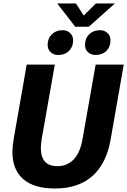

<svg xmlns="http://www.w3.org/2000/svg" viewBox="-20 -1070 729 1100"><path d="M51 -201Q51 -228 58 -272L133 -700H294L219 -274Q214 -242 214 -222Q214 -118 309 -118Q366 -118 403 -157.5Q440 -197 453 -274L528 -700H689L614 -272Q590 -133 509.5 -61.5Q429 10 294 10Q176 10 113.5 -43.5Q51 -97 51 -201ZM308 -1050H415L460 -981L529 -1050H638L489 -917H411ZM253 -813Q253 -850 277 -873.5Q301 -897 339 -897Q365 -897 382 -880.5Q399 -864 399 -839Q399 -802 375.5 -778.5Q352 -755 314 -755Q287 -755 270 -771Q253 -787 253 -813ZM467 -813Q467 -850 491 -873.5Q515 -897 553 -897Q579 -897 596 -880.5Q613 -864 613 -839Q613 -802 589.5 -778.5Q566 -755 528 -755Q501 -755 484 -771Q467 -787 467 -813Z"/></svg>

Font: Sarabun ExtraBold
Style: Italic
Weight: 800
Italic angle: -10°
Designer: Suppakit Chalermlarp | Katatrad Co.,Ltd.
Foundry: Cadson Demak Co.,Ltd.
Version: Version 1.000; ttfautohint (v1.6)